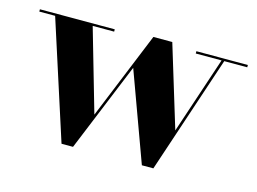

<svg xmlns="http://www.w3.org/2000/svg" viewBox="-73 -593 971 726"><g transform="rotate(15 413.0 -230.0)"><path d="M306.5 -128.5 446 -470H520L617.5 -150L718 -451H617V-460H818.5V-451H728.5L574.5 10H529.5L402.5 -337.5L260 10H215L66.5 -451H4.5V-460H297.5V-451H213.5Z"/></g></svg>

Font: Bodoni* 24pt
Style: Bold
Weight: 700
Version: Version 2.3